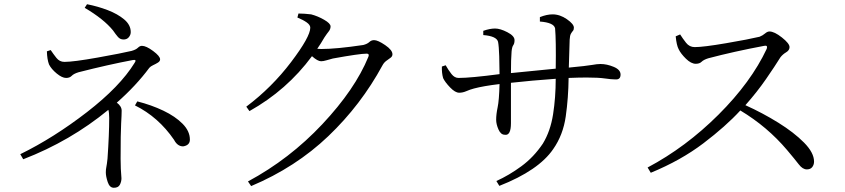

<svg xmlns="http://www.w3.org/2000/svg" viewBox="-20 -835 4000 909"><path d="M381 -798 392 -815Q443 -805 490 -787Q537 -769 568 -743Q599 -717 599 -683Q599 -670 590 -659Q581 -648 565 -648Q549 -648 538.5 -660Q528 -672 515 -691Q471 -745 381 -798ZM202 -592 220 -598Q232 -580 247 -561Q262 -542 285 -542Q328 -542 442.5 -562.5Q557 -583 603 -594Q624 -600 633 -609Q642 -618 652 -618Q672 -618 705 -593.5Q738 -569 738 -554Q738 -545 727.5 -538.5Q717 -532 705 -526.5Q693 -521 687 -514Q624 -429 533 -349Q556 -332 556 -311Q556 -292 553.5 -249.5Q551 -207 551 -83Q551 -35 555 9Q555 25 547.5 39.5Q540 54 519 54Q499 54 490 27Q481 0 481 -19Q481 -33 483.5 -44.5Q486 -56 489 -84Q497 -200 497 -276Q497 -302 493 -315Q313 -167 90 -81L76 -105Q235 -183 391.5 -304Q548 -425 617 -537Q629 -554 610 -551Q493 -529 352 -493Q329 -486 319.5 -476Q310 -466 293 -466Q274 -466 248.5 -487Q223 -508 212 -530Q203 -554 202 -592ZM619 -336 630 -355Q697 -338 753.5 -311Q810 -284 844.5 -249Q879 -214 879 -174Q879 -147 847 -142Q820 -142 804 -173Q730 -281 619 -336Z M1388 -752 1393 -771Q1420 -771 1453 -767Q1484 -759 1514.5 -741.5Q1545 -724 1545 -710Q1545 -697 1536.5 -686.5Q1528 -676 1516 -658Q1500 -630 1482 -604Q1492 -603 1501 -603Q1573 -603 1700 -622Q1719 -627 1728.5 -636Q1738 -645 1751 -645Q1769 -645 1803.5 -621.5Q1838 -598 1838 -578Q1838 -568 1829 -561.5Q1820 -555 1809 -547Q1798 -539 1791 -526Q1689 -338 1534.5 -190.5Q1380 -43 1169 46L1154 24Q1351 -82 1506 -247Q1661 -412 1724 -566Q1730 -581 1716 -581Q1683 -581 1556 -558Q1540 -554 1525.5 -549.5Q1511 -545 1500 -545Q1484 -545 1457 -569Q1338 -408 1161 -309L1146 -330Q1267 -421 1358 -541Q1449 -661 1449 -704Q1449 -717 1432 -729Q1415 -741 1388 -752Z M2536 -733V-754Q2569 -767 2596 -767Q2631 -767 2664 -744Q2697 -721 2697 -704Q2697 -694 2692.5 -689Q2688 -684 2683 -675.5Q2678 -667 2677 -647Q2675 -586 2673 -515Q2758 -523 2782.5 -527.5Q2807 -532 2823 -532Q2853 -532 2885.5 -518.5Q2918 -505 2918 -482Q2918 -457 2893 -459Q2875 -459 2844 -463.5Q2813 -468 2757 -468Q2720 -468 2672 -466Q2671 -372 2658.5 -284Q2646 -196 2599 -129Q2530 -28 2344 45L2330 22Q2390 -5 2448.5 -48Q2507 -91 2550 -155Q2586 -214 2598.5 -294Q2611 -374 2611 -462Q2498 -454 2399 -443Q2399 -296 2399 -252Q2399 -192 2370 -197Q2351 -197 2340 -222Q2329 -247 2329 -268Q2329 -294 2336 -327Q2343 -360 2345 -437Q2269 -428 2224 -416Q2205 -411 2188 -403.5Q2171 -396 2154 -396Q2135 -396 2111 -421Q2087 -446 2078 -465Q2071 -489 2072 -520L2090 -526Q2103 -503 2117.5 -484.5Q2132 -466 2151 -466Q2208 -466 2345 -484Q2345 -522 2343.5 -569Q2342 -616 2338 -637Q2331 -664 2268 -669V-689Q2299 -700 2324 -700Q2348 -700 2382 -682.5Q2416 -665 2416 -645Q2416 -629 2410 -621Q2404 -613 2402 -591Q2399 -555 2399 -489Q2504 -499 2611 -510Q2613 -644 2608 -701Q2602 -728 2536 -733Z M3179 -663 3200 -672Q3212 -653 3228 -632.5Q3244 -612 3269 -612Q3310 -612 3418 -630.5Q3526 -649 3576 -661Q3591 -667 3602 -676.5Q3613 -686 3623 -686Q3646 -686 3682 -657.5Q3718 -629 3718 -612Q3718 -597 3702 -587.5Q3686 -578 3675 -564Q3649 -522 3606.5 -460.5Q3564 -399 3509 -337Q3591 -300 3665 -254Q3739 -208 3786.5 -160Q3834 -112 3834 -70Q3834 -55 3825.5 -44Q3817 -33 3800 -33Q3780 -33 3762 -56.5Q3744 -80 3706 -125Q3613 -235 3485 -312Q3416 -237 3310 -156.5Q3204 -76 3061 -17L3046 -42Q3227 -138 3381.5 -292Q3536 -446 3610 -604Q3616 -622 3598 -618Q3454 -591 3333 -559Q3311 -552 3301.5 -542.5Q3292 -533 3274 -533Q3252 -533 3227.5 -557Q3203 -581 3193 -602Q3183 -621 3179 -663Z"/></svg>

Font: Han-Nom Khai
Style: Regular
Weight: 400
Version: Version 1.200;June 22, 2023;FontCreator 14.0.0.2814 64-bit